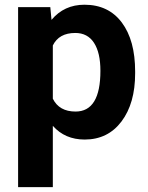

<svg xmlns="http://www.w3.org/2000/svg" viewBox="-20 -575 621 805"><path d="M546.6 -267.5Q546.6 -141.6 489.4 -65.7Q432.2 10.1 335 10.1Q252.4 10.1 201.5 -47.4V209.6H55.9V-545.1H190.9L196 -491.7Q248.9 -555.2 334 -555.2Q434.8 -555.2 490.7 -480.6Q546.6 -406 546.6 -275.1ZM401 -278.1Q401 -354.2 374.1 -395.5Q347.1 -436.8 295.7 -436.8Q227.2 -436.8 201.5 -384.4V-161.2Q228.2 -107.3 296.7 -107.3Q401 -107.3 401 -278.1Z"/></svg>

Font: Vazir FD
Style: Bold
Weight: 700
Foundry: DejaVu fonts team - Redesigned by Saber Rastikerdar
Version: Version 21.10;October 20, 2019;FontCreator 12.0.0.2547 64-bi